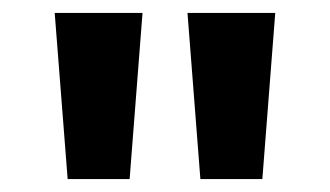

<svg xmlns="http://www.w3.org/2000/svg" viewBox="-20 -734 512 298"><path d="M64.9 -713.9 85 -456.1H181.2L201.2 -713.9ZM271 -713.9 291 -456.1H387.2L407.2 -713.9Z"/></svg>

Font: Samim
Style: Bold
Weight: 700
Foundry: DejaVu fonts team - Redesigned by Saber Rastikerdar
Version: Version 4.0.5